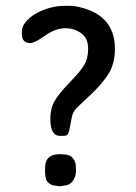

<svg xmlns="http://www.w3.org/2000/svg" viewBox="-20 -612 467 660"><path d="M135 -18V-35Q135 -82 185 -82H191Q195 -81 202 -81Q220 -81 230.5 -68.5Q241 -56 241 -36V-23Q241 -3 229 11.5Q217 26 199 26L190 28H180Q174 26 167 26Q159 26 147.5 17Q136 8 136 -9ZM203 -592H220Q235 -592 250 -588.5Q265 -585 282 -579Q375 -545 375 -444Q375 -394 353.5 -359Q332 -324 288 -283Q266 -262 254 -251Q242 -240 236 -231.5Q230 -223 228 -214Q226 -205 223 -189Q220 -173 218 -164Q216 -155 213.5 -151Q211 -147 206.5 -146Q202 -145 194 -145H186Q153 -145 153 -204Q153 -239 168 -265Q183 -291 218 -327Q235 -345 247.5 -359Q260 -373 268 -386.5Q276 -400 279.5 -414Q283 -428 283 -445Q283 -480 259.5 -497.5Q236 -515 203 -515Q171 -515 134 -489Q99 -464 84 -464Q55 -464 55 -496V-503Q55 -520 68 -536Q81 -552 102 -564.5Q123 -577 149.5 -584.5Q176 -592 203 -592Z"/></svg>

Font: Stylish
Style: Regular
Weight: 400
Version: Version 1.64